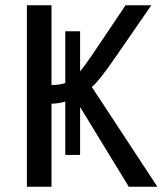

<svg xmlns="http://www.w3.org/2000/svg" viewBox="-20 -708 623 728"><path d="M227.5 -322.8Q199.2 -314.9 175.3 -314.9V0H82V-688H175.3V-385.7Q206.5 -385.7 227.5 -393.1V-589.4H283.7V-437.5Q299.8 -456.5 328.6 -498.5Q357.4 -540.5 456.1 -688H553.7L415.5 -487.8Q351.6 -395.5 328.1 -378.4L576.7 0H468.3L283.7 -302.2V-120.6H227.5Z"/></svg>

Font: Liberation Sans
Style: Regular
Weight: 400
Designer: Steve Matteson
Foundry: Ascender Corporation
Version: Version 2.00.1